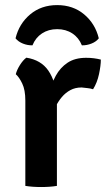

<svg xmlns="http://www.w3.org/2000/svg" viewBox="-20 -730 420 754"><path d="M376 -496Q376 -472.5 368.8 -438.8Q361.5 -405 345.5 -379.5Q334.5 -383 323.2 -384Q312 -385 300.5 -386.5Q275.5 -386.5 256.5 -376.2Q237.5 -366 223.2 -349.2Q209 -332.5 198.2 -310.8Q187.5 -289 179 -266L163 -286.5Q165 -324 173.2 -362.2Q181.5 -400.5 199 -432.5Q216.5 -464.5 245.5 -483.8Q274.5 -503 318 -503Q335 -503 348.5 -501.2Q362 -499.5 376 -496ZM42 -438.5Q46 -455 58.2 -474.5Q70.5 -494 83.5 -503.5Q141 -494.5 169.8 -452.8Q198.5 -411 203.5 -345V0Q176.5 4.5 141.5 4.5Q107 4.5 79.5 0V-335Q79.5 -377 67.2 -402.2Q55 -427.5 42 -438.5ZM368 -579.5Q357.5 -566 339 -558.8Q320.5 -551.5 301.5 -552Q289.5 -582 264 -598.8Q238.5 -615.5 204.5 -615.5Q170.5 -615.5 145 -598.8Q119.5 -582 107.5 -552Q88.5 -551.5 70.2 -558.8Q52 -566 41 -579.5Q55 -637 98.5 -673.5Q142 -710 204.5 -710Q267 -710 310.5 -673.5Q354 -637 368 -579.5Z"/></svg>

Font: Signika Negative Light SemiBold
Style: Regular
Weight: 600
Version: Version 2.001